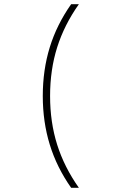

<svg xmlns="http://www.w3.org/2000/svg" viewBox="-20 -790 540 920"><path d="M321 110Q252 12 218.5 -97Q185 -206 185 -330Q185 -455 218.5 -563.5Q252 -672 321 -770H358Q288 -671 254 -563.5Q220 -456 220 -330Q220 -204 254 -96.5Q288 11 358 110Z"/></svg>

Font: M PLUS Code Latin ExtraLight
Style: Regular
Weight: 250
Designer: Coji Morishita
Foundry: UNDERFOREST DESIGN
Version: Version 1.002; ttfautohint (v1.8.3)